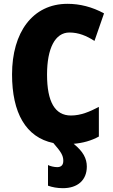

<svg xmlns="http://www.w3.org/2000/svg" viewBox="-20 -744 590 1004"><path d="M311 97C311 120 299 130 279 130C264 130 242 125 231 119V227C253 235 280 240 309 240C386 240 434 198 434 127C434 85 415 48 365 8C413 4 457 -8 497 -30V-185C449 -160 403 -140 351 -140C267 -140 226 -212 226 -354C226 -491 268 -574 343 -574C391 -574 432 -557 474 -530L524 -674C462 -708 397 -724 333 -724C150 -724 43 -574 43 -355C43 -154 115 -26 259 4C298 49 311 68 311 97Z"/></svg>

Font: Noto Sans Condensed Black
Style: Regular
Weight: 900
Width: 3
Designer: Monotype Design Team
Foundry: Monotype Imaging Inc.
Version: Version 2.013